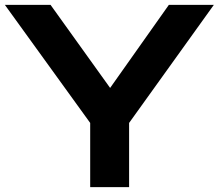

<svg xmlns="http://www.w3.org/2000/svg" viewBox="-20 -770 900 790"><path d="M188 -750 433.1 -408.2 674.8 -750H859.9L511.2 -264.2V0H351.1V-264.2L0 -750Z"/></svg>

Font: Mattone
Style: Regular
Weight: 400
Width: 6
Designer: Nunzio Mazzaferro
Foundry: Collletttivo
Version: Version 2.000;Glyphs 3.2 (3217)